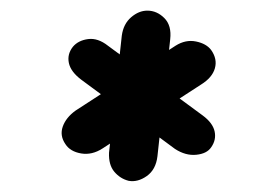

<svg xmlns="http://www.w3.org/2000/svg" viewBox="-20 -807 485 361"><path d="M103 -536Q92 -552 98 -569Q104 -586 122 -599L310 -721Q329 -733 348.5 -729Q368 -725 377 -713Q389 -696 384 -678.5Q379 -661 358 -648L173 -528Q153 -515 132.5 -518.5Q112 -522 103 -536ZM377 -530Q369 -518 349 -516Q329 -514 309 -527L133 -657Q113 -672 109.5 -688.5Q106 -705 117 -719Q127 -731 145.5 -733.5Q164 -736 183 -721L361 -590Q380 -576 383.5 -560Q387 -544 377 -530ZM222 -467Q206 -471 195 -484Q184 -497 185 -520L209 -740Q212 -762 226.5 -774.5Q241 -787 257 -787Q275 -787 289 -773Q303 -759 300 -733L276 -513Q273 -488 256 -476Q239 -464 222 -467Z"/></svg>

Font: Edu SA Beginner SemiBold
Style: Regular
Weight: 600
Version: Version 1.003